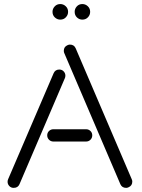

<svg xmlns="http://www.w3.org/2000/svg" viewBox="-20 -888 694 939"><path d="M274.9 -868.2Q290 -868.2 301.5 -857.4Q313 -846.7 313 -830.1Q313 -814.9 302.2 -803.5Q291.5 -792 274.9 -792Q259.8 -792 248.3 -802.7Q236.8 -813.5 236.8 -830.1Q236.8 -845.2 247.6 -856.7Q258.3 -868.2 274.9 -868.2ZM382.8 -868.2Q397.9 -868.2 409.4 -857.4Q420.9 -846.7 420.9 -830.1Q420.9 -814.9 410.2 -803.5Q399.4 -792 382.8 -792Q367.7 -792 356.4 -802.7Q345.2 -813.5 345.2 -830.1Q345.2 -845.2 355.7 -856.7Q366.2 -868.2 382.8 -868.2ZM568.8 13.2 294.9 -627Q292 -632.8 292 -639.2Q292 -659.2 310.1 -667Q315.9 -669.9 321.8 -669.9Q342.3 -669.9 350.1 -651.9L624 -12.2Q627 -6.3 627 0Q627 20 608.9 27.8Q603 30.8 597.2 30.8Q576.7 30.8 568.8 13.2ZM20 -12.2 242.2 -529.8Q250 -547.9 270 -547.9Q283.2 -547.9 291.5 -538.8Q299.8 -529.8 299.8 -518.1Q299.8 -510.7 296.9 -504.9L75.2 13.2Q67.4 30.8 46.9 30.8Q33.7 30.8 25.4 21.7Q17.1 12.7 17.1 1Q17.1 -6.3 20 -12.2ZM241.2 -255.9H400.9Q413.6 -255.9 422.4 -247.3Q431.2 -238.8 431.2 -226.1Q431.2 -213.4 422.4 -204.6Q413.6 -195.8 400.9 -195.8H241.2Q228.5 -195.8 219.7 -204.6Q210.9 -213.4 210.9 -226.1Q210.9 -238.8 219.7 -247.3Q228.5 -255.9 241.2 -255.9Z"/></svg>

Font: Beon
Style: Regular
Weight: 400
Designer: BSozoo
Foundry: BSozoo
Version: Version 1.001;PS 001.001;hotconv 1.0.70;makeotf.lib2.5.58329